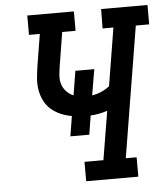

<svg xmlns="http://www.w3.org/2000/svg" viewBox="-53 -782 722 829"><g transform="rotate(-5 308.5 -367.5)"><path d="M513 0H287V-84H369L404 -295Q386 -289 367.5 -285.5Q349 -282 331 -281L318 -199H236L250 -286Q225 -290 202 -300Q179 -310 160.5 -326Q142 -342 131 -364.5Q120 -387 116 -412Q112 -437 114.5 -463.5Q117 -490 121 -516L143 -651H96V-735H298V-651H240L216 -502Q213 -483 211.5 -463Q210 -443 216 -425.5Q222 -408 235 -394.5Q248 -381 265 -374L282 -479H364L345 -367Q365 -370 385 -378.5Q405 -387 421 -400L462 -651H415L416 -735H617V-651H559L466 -84H513Z"/></g></svg>

Font: Iosevka HT Medium Extended
Style: Italic
Weight: 500
Width: 7
Italic angle: -9°
Monospace: yes
Designer: Belleve Invis
Foundry: Belleve Invis
Version: Version 32.3.0; ttfautohint (v1.8.4)